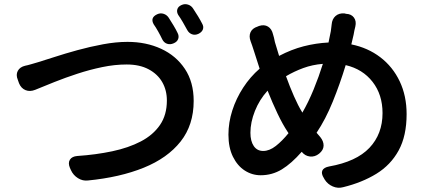

<svg xmlns="http://www.w3.org/2000/svg" viewBox="-20 -852 2040 917"><path d="M65 -471Q55 -495 65 -513.5Q75 -532 100 -538Q111 -540 129.5 -545.5Q148 -551 162 -555Q192 -564 241 -580Q290 -596 350 -612.5Q410 -629 472 -640.5Q534 -652 589 -652Q678 -652 749.5 -619Q821 -586 863 -523Q905 -460 905 -370Q905 -255 842.5 -176Q780 -97 666.5 -51Q553 -5 400 10Q375 13 352.5 -1Q330 -15 319 -39L314 -50Q304 -74 314 -89.5Q324 -105 349 -107Q438 -113 516 -129.5Q594 -146 652.5 -176.5Q711 -207 744 -255Q777 -303 777 -372Q777 -421 755 -459.5Q733 -498 690 -521Q647 -544 585 -544Q528 -544 468 -531.5Q408 -519 350 -500Q292 -481 240.5 -460.5Q189 -440 148 -423Q123 -413 102 -421.5Q81 -430 71 -454ZM731 -784Q746 -791 761.5 -786Q777 -781 786 -767Q797 -750 809 -730Q821 -710 828 -695Q836 -680 831 -666Q826 -652 809 -645Q793 -638 778 -643Q763 -648 755 -664Q747 -681 735.5 -701.5Q724 -722 714 -736Q696 -768 731 -784ZM847 -828Q862 -835 878 -830Q894 -825 903 -810Q914 -794 926 -774Q938 -754 945 -740Q954 -725 949 -711.5Q944 -698 927 -690Q911 -683 896.5 -688.5Q882 -694 874 -709Q865 -726 853 -746.5Q841 -767 831 -781Q823 -795 827 -808Q831 -821 847 -828Z M1522 -547Q1472 -543 1428.5 -527Q1385 -511 1346 -488Q1364 -438 1384 -392.5Q1404 -347 1422 -318L1424 -314Q1453 -364 1478 -425Q1503 -486 1522 -547ZM1217 -728Q1242 -736 1260 -725Q1278 -714 1284 -688Q1286 -682 1288.5 -672Q1291 -662 1293 -651L1313 -585Q1372 -616 1430.5 -631Q1489 -646 1549 -649L1560 -703Q1561 -714 1562.5 -722.5Q1564 -731 1564 -735Q1566 -761 1582.5 -775.5Q1599 -790 1625 -788L1633 -786Q1658 -785 1670.5 -768Q1683 -751 1677 -725Q1675 -718 1672.5 -706Q1670 -694 1669 -687L1658 -640Q1737 -624 1796.5 -578.5Q1856 -533 1889 -463.5Q1922 -394 1922 -307Q1922 -203 1884 -133.5Q1846 -64 1777.5 -22Q1709 20 1619 42Q1594 49 1569.5 38.5Q1545 28 1531 6L1527 -1Q1513 -23 1519.5 -37.5Q1526 -52 1552 -57Q1682 -80 1744.5 -146Q1807 -212 1807 -312Q1807 -400 1759.5 -461Q1712 -522 1631 -541Q1604 -452 1569.5 -367Q1535 -282 1492 -218L1510 -197Q1526 -177 1525.5 -156Q1525 -135 1504 -118Q1484 -102 1460.5 -104.5Q1437 -107 1421 -127Q1372 -71 1326 -43Q1280 -15 1225 -15Q1184 -15 1149 -37.5Q1114 -60 1092.5 -103.5Q1071 -147 1071 -209Q1071 -267 1089.5 -324.5Q1108 -382 1141.5 -433.5Q1175 -485 1220 -524L1193 -608Q1189 -620 1184.5 -634Q1180 -648 1177 -655Q1168 -679 1176.5 -698Q1185 -717 1210 -725ZM1358 -216 1354 -222Q1330 -258 1305.5 -309.5Q1281 -361 1258 -419Q1219 -376 1197.5 -322Q1176 -268 1176 -218Q1176 -178 1192 -154.5Q1208 -131 1237 -131Q1267 -131 1297.5 -155Q1328 -179 1358 -216Z"/></svg>

Font: Chiron GoRound TC SB
Style: Regular
Weight: 500
Designer: Ryoko NISHIZUKA 西塚涼子 (kana, bopomofo & ideographs); Paul D. Hunt (Latin, Greek & Cyrillic); Sandoll Communications 산돌커뮤니
Foundry: Adobe
Version: Version 1.000;hotconv 1.1.1;makeotfexe 2.6.0